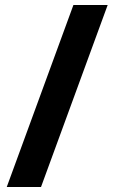

<svg xmlns="http://www.w3.org/2000/svg" viewBox="-20 -740 455 766"><path d="M409.6 -720.1 143.6 6.1H6.9L272.9 -720.1Z"/></svg>

Font: Noto Sans Symbols
Style: Regular
Weight: 400
Designer: Monotype Design Team
Foundry: Monotype Imaging Inc.
Version: Version 2.002